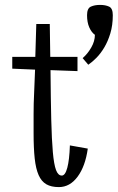

<svg xmlns="http://www.w3.org/2000/svg" viewBox="-20 -748 480 783"><path d="M30 0ZM220 15Q189 15 169 3.5Q149 -8 137.5 -34Q126 -60 121.5 -102Q117 -144 117 -205Q117 -221 117 -241Q117 -261 117 -282.5Q117 -304 117.5 -325Q118 -346 119 -365L123 -464L30 -468V-516H124L128 -650H183L185 -516H296V-458L186 -462Q187 -342 189 -260Q191 -178 195.5 -127.5Q200 -77 208.5 -54.5Q217 -32 232 -32Q246 -32 254.5 -64Q263 -96 265 -155L338 -142Q328 -70 296.5 -27.5Q265 15 220 15ZM317 -511Q337 -528 352 -554Q367 -580 367 -606Q353 -616 344 -636.5Q335 -657 335 -686Q335 -714 350.5 -721Q366 -728 388 -728Q410 -728 425 -721Q440 -714 440 -686Q440 -645 430 -612Q420 -579 405 -554Q390 -529 372.5 -511.5Q355 -494 340 -484L317 -511Z"/></svg>

Font: Combo
Style: Regular
Weight: 400
Designer: Eduardo Rodriguez Tunni
Foundry: Eduardo Rodriguez Tunni
Version: Version 1.001